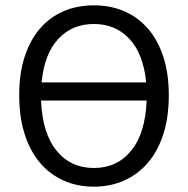

<svg xmlns="http://www.w3.org/2000/svg" viewBox="-20 -688 704 720"><path d="M332 12Q270 12 218.5 -11Q167 -34 130 -77.5Q93 -121 72.5 -185Q52 -249 52 -331Q52 -413 72.5 -475.5Q93 -538 130 -581Q167 -624 218.5 -646Q270 -668 332 -668Q394 -668 445.5 -646Q497 -624 534.5 -581Q572 -538 592.5 -475Q613 -412 613 -331Q613 -249 592.5 -185Q572 -121 534.5 -77.5Q497 -34 445.5 -11Q394 12 332 12ZM332 -598Q250 -598 198 -541.5Q146 -485 136 -379H528Q518 -485 466 -541.5Q414 -598 332 -598ZM332 -58Q419 -58 472 -123Q525 -188 530 -311H134Q139 -188 192 -123Q245 -58 332 -58Z"/></svg>

Font: SourceSansPro
Style: Book
Weight: 400
Designer: Paul D. Hunt
Foundry: Adobe Systems Incorporated
Version: Version 2.021;PS 2.000;hotconv 1.0.86;makeotf.lib2.5.63406